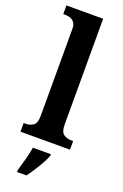

<svg xmlns="http://www.w3.org/2000/svg" viewBox="-183 -812 697 1086"><g transform="rotate(20 165.0 -269.5)"><path d="M16 0V-52H27Q55 -52 74 -66Q93 -80 93 -123V-647Q93 -673 81.5 -686.5Q70 -700 55 -704Q40 -708 27 -708H16V-760H237V-123Q237 -80 256 -66Q275 -52 303 -52H314V0ZM76 208Q85 178 96.5 136Q108 94 113 61H221V71Q213 92 198 119Q183 146 165.5 173Q148 200 132 221H76Z"/></g></svg>

Font: Noto Serif Khmer SemiCondensed
Style: Bold
Weight: 700
Width: 4
Designer: Danh Hong and the Monotype Design Team
Foundry: Monotype Imaging Inc.
Version: Version 2.004; ttfautohint (v1.8.4.7-5d5b)